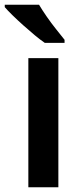

<svg xmlns="http://www.w3.org/2000/svg" viewBox="-38 -786 345 806"><path d="M207 0H81V-542H207ZM126 -766Q139 -744 158 -716.5Q177 -689 197.5 -663.5Q218 -638 233 -619V-606H150Q131 -619 107.5 -638.5Q84 -658 59.5 -680Q35 -702 14.5 -722Q-6 -742 -18 -756V-766Z"/></svg>

Font: Noto Sans Armenian SemiBold
Style: Regular
Weight: 600
Designer: Monotype Design Team
Foundry: Monotype Imaging Inc.
Version: Version 2.007